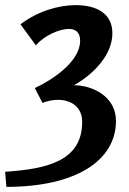

<svg xmlns="http://www.w3.org/2000/svg" viewBox="-61 -532 502 750"><path d="M235 -512C166 -512 84 -487 19 -437L79 -355C111 -392 169 -419 208 -419C236 -419 252 -404 252 -373C252 -289 138 -217 75 -188L105 -130C125 -138 146 -142 165 -142C217 -142 260 -114 260 -56C260 97 123 128 -41 139L-36 198C233 198 392 97 392 -60C392 -156 299 -199 228 -199C311 -246 378 -322 378 -402C378 -479 317 -512 235 -512Z"/></svg>

Font: Rosario
Style: Bold
Weight: 700
Designer: Hector Gatti
Foundry: Omnibus Type
Version: Version 1.100